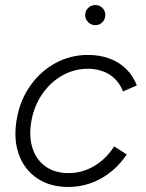

<svg xmlns="http://www.w3.org/2000/svg" viewBox="-20 -730 580 762"><path d="M46 -254Q58 -329 98.5 -387.5Q139 -446 199 -479Q259 -512 329 -512Q376 -512 415 -497.5Q454 -483 481.5 -455.5Q509 -428 523 -391L468 -367Q452 -410 415.5 -433.5Q379 -457 328 -457Q274 -457 226.5 -430Q179 -403 146.5 -355Q114 -307 104 -246Q94 -187 109.5 -140.5Q125 -94 162 -68.5Q199 -43 252 -43Q307 -43 354.5 -71.5Q402 -100 433 -149L483 -117Q442 -56 381.5 -22Q321 12 251 12Q179 12 128 -22Q77 -56 55 -116.5Q33 -177 46 -254ZM318 -670Q318 -687 330 -698.5Q342 -710 358 -710Q375 -710 386.5 -698.5Q398 -687 398 -670Q398 -654 386.5 -642Q375 -630 358 -630Q342 -630 330 -642Q318 -654 318 -670Z"/></svg>

Font: Oak Sans Light Italic
Style: Regular
Weight: 400
Italic angle: -9.5°
Foundry: Erik Kennedy, Walven
Version: Version 1.000;Glyphs 3.1.2 (3151)